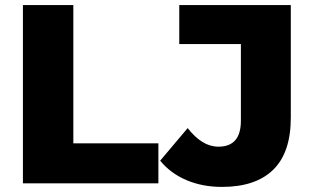

<svg xmlns="http://www.w3.org/2000/svg" viewBox="-20 -720 1227 754"><path d="M70 0V-700H268V-157H602V0ZM852 14Q775 14 712.5 -12.5Q650 -39 609 -89L717 -217Q745 -181 775 -162.5Q805 -144 838 -144Q926 -144 926 -246V-547H684V-700H1122V-258Q1122 -121 1053 -53.5Q984 14 852 14Z"/></svg>

Font: Montserrat Thin ExtraBold
Style: Regular
Weight: 800
Version: Version 9.000